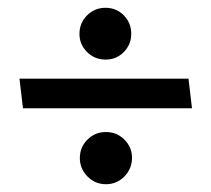

<svg xmlns="http://www.w3.org/2000/svg" viewBox="-20 -513 543 493"><path d="M251 -360Q279 -360 298 -379.5Q317 -399 317 -426Q317 -454 298 -473.5Q279 -493 251 -493Q223 -493 203.5 -473.5Q184 -454 184 -426Q184 -399 203.5 -379.5Q223 -360 251 -360ZM464 -311H30L39 -235H473ZM252 -40Q280 -40 299.5 -60Q319 -80 319 -108Q319 -135 299.5 -154.5Q280 -174 252 -174Q224 -174 204.5 -154.5Q185 -135 185 -107Q185 -80 204.5 -60Q224 -40 252 -40Z"/></svg>

Font: Catamaran Medium
Style: Regular
Weight: 500
Designer: Pria Ravichandran
Version: Version 2.000